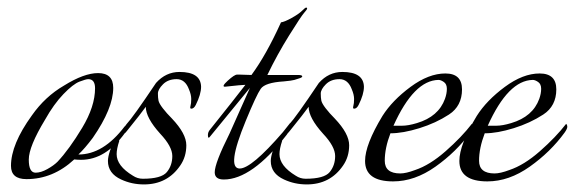

<svg xmlns="http://www.w3.org/2000/svg" viewBox="-20 -471 1518 507"><path d="M279 -239Q279 -185 225 -107Q204 -79 187 -63Q253 -63 309 -137Q314 -142 314 -133.5Q314 -125 310 -120Q259 -49 194 -49Q185 -49 176 -50Q120 2 50 2Q9 2 9 -33Q9 -90 64 -166Q99 -216 149 -245Q202 -278 239 -278Q279 -278 279 -239ZM231 -238Q231 -262 213 -262Q207 -262 190 -255.5Q173 -249 147.5 -222.5Q122 -196 99 -155Q56 -84 56 -49.5Q56 -15 74 -15Q88 -15 105 -24.5Q122 -34 132 -44Q163 -77 197 -133.5Q231 -190 231 -238Z M485 -184Q481 -184 483 -191Q485 -198 485 -209.5Q485 -221 479 -235Q469 -262 446.5 -262Q424 -262 410.5 -248.5Q397 -235 397 -224Q397 -213 398.5 -205.5Q400 -198 410 -185Q420 -172 434 -158Q472 -118 472 -87.5Q472 -57 456 -34Q422 16 360 16Q328 16 300 3Q265 -13 265 -46Q265 -57 271 -74.5Q277 -92 288 -101Q294 -104 295 -99Q288 -78 288 -64Q288 -33 331 -7Q343 1 357 1Q406 1 420.5 -16.5Q435 -34 435 -59Q435 -84 403 -118Q365 -160 365 -189Q353 -172 315 -125Q307 -114 306 -123Q305 -132 314 -143Q331 -161 392 -252Q418 -281 454 -281Q510 -281 511 -242Q511 -222 497 -194Q492 -184 485 -184Z M613 -274 644 -273Q683 -326 722 -412Q731 -413 750 -423.5Q769 -434 777.5 -442.5Q786 -451 788.5 -451Q791 -451 791 -448.5Q791 -446 783 -437Q775 -428 743.5 -377.5Q712 -327 686 -273H767Q777 -273 778 -270Q779 -267 771.5 -264.5Q764 -262 757.5 -260Q751 -258 729 -256Q680 -253 668.5 -236.5Q657 -220 629 -152Q577 -26 613 -26Q644 -26 727 -122L746 -146Q748 -143 748 -136.5Q748 -130 737 -115Q645 3 571 3Q547 3 547 -16Q547 -40 586 -118L640 -239Q538 -115 536 -112Q529 -102 529 -114Q529 -122 534 -128Q602 -213 628 -247Q619 -247 574 -242Q564 -242 581.5 -258Q599 -274 606 -274Z M915 -184Q911 -184 913 -191Q915 -198 915 -209.5Q915 -221 909 -235Q899 -262 876.5 -262Q854 -262 840.5 -248.5Q827 -235 827 -224Q827 -213 828.5 -205.5Q830 -198 840 -185Q850 -172 864 -158Q902 -118 902 -87.5Q902 -57 886 -34Q852 16 790 16Q758 16 730 3Q695 -13 695 -46Q695 -57 701 -74.5Q707 -92 718 -101Q724 -104 725 -99Q718 -78 718 -64Q718 -33 761 -7Q773 1 787 1Q836 1 850.5 -16.5Q865 -34 865 -59Q865 -84 833 -118Q795 -160 795 -189Q783 -172 745 -125Q737 -114 736 -123Q735 -132 744 -143Q761 -161 822 -252Q848 -281 884 -281Q940 -281 941 -242Q941 -222 927 -194Q922 -184 915 -184Z M1011 -119Q996 -80 996 -46.5Q996 -13 1037 -13Q1052 -13 1076 -22Q1115 -35 1157 -72Q1199 -109 1226 -144Q1229 -141 1229 -136Q1229 -131 1222 -121Q1185 -70 1130 -31Q1075 8 1018 8Q944 8 944 -46Q944 -89 990 -165Q1016 -206 1064 -241.5Q1112 -277 1156 -277Q1200 -277 1200 -235Q1200 -191 1165.5 -168.5Q1131 -146 1087.5 -132.5Q1044 -119 1011 -119ZM1019 -139Q1025 -139 1041.5 -139Q1058 -139 1081 -146Q1138 -163 1155 -210Q1160 -224 1160 -236.5Q1160 -249 1152 -254.5Q1144 -260 1138 -260Q1073 -259 1019 -139Z M1260 -119Q1245 -80 1245 -46.5Q1245 -13 1286 -13Q1301 -13 1325 -22Q1364 -35 1406 -72Q1448 -109 1475 -144Q1478 -141 1478 -136Q1478 -131 1471 -121Q1434 -70 1379 -31Q1324 8 1267 8Q1193 8 1193 -46Q1193 -89 1239 -165Q1265 -206 1313 -241.5Q1361 -277 1405 -277Q1449 -277 1449 -235Q1449 -191 1414.5 -168.5Q1380 -146 1336.5 -132.5Q1293 -119 1260 -119ZM1268 -139Q1274 -139 1290.5 -139Q1307 -139 1330 -146Q1387 -163 1404 -210Q1409 -224 1409 -236.5Q1409 -249 1401 -254.5Q1393 -260 1387 -260Q1322 -259 1268 -139Z"/></svg>

Font: Italianno
Style: Regular
Weight: 400
Designer: Robert E. Leuschke
Foundry: Robert E. Leuschke
Version: Version 1.003